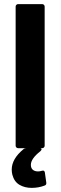

<svg xmlns="http://www.w3.org/2000/svg" viewBox="-20 -720 294 933"><path d="M56 -12V-688Q56 -693 59.5 -696.5Q63 -700 68 -700H185Q190 -700 193.5 -696.5Q197 -693 197 -688V-12Q197 -7 193.5 -3.5Q190 0 185 0H68Q63 0 59.5 -3.5Q56 -7 56 -12ZM205 171Q205 179 196 182Q167 193 134 193Q100 193 74.5 178Q49 163 40 129Q37 117 37 104Q37 52 94 5Q100 0 109 0H173Q182 0 182 6Q182 9 176 15Q130 51 130 81Q130 97 139.5 105Q149 113 165 113Q174 113 183 110Q185 109 189 109Q196 109 198 118L205 168Z"/></svg>

Font: Amber EN
Style: Bold
Weight: 700
Designer: Jeremy Tribby
Foundry: Tribby Type
Version: Version 1.408 November 24, 2021